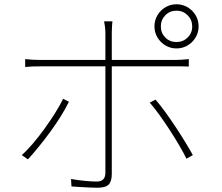

<svg xmlns="http://www.w3.org/2000/svg" viewBox="-20 -852 1040 900"><path d="M734 -728Q734 -697 755 -676Q776 -655 807 -655Q838 -655 859.5 -676Q881 -697 881 -728Q881 -759 859.5 -780.5Q838 -802 807 -802Q776 -802 755 -780.5Q734 -759 734 -728ZM704 -728Q704 -757 718 -780.5Q732 -804 755.5 -818Q779 -832 807 -832Q836 -832 859.5 -818Q883 -804 897 -780.5Q911 -757 911 -728Q911 -700 897 -676.5Q883 -653 859.5 -639Q836 -625 807 -625Q779 -625 755.5 -639Q732 -653 718 -676.5Q704 -700 704 -728ZM507 -752Q506 -745 505.5 -735.5Q505 -726 504.5 -716Q504 -706 504 -697Q504 -674 504 -641.5Q504 -609 504 -578.5Q504 -548 504 -528Q504 -508 504 -468Q504 -428 504 -377.5Q504 -327 504 -274Q504 -221 504 -172.5Q504 -124 504 -88Q504 -52 504 -37Q504 -2 489.5 13Q475 28 437 28Q422 28 399 27Q376 26 353.5 24.5Q331 23 315 22L313 -13Q347 -7 379.5 -4Q412 -1 433 -1Q454 -1 464 -11.5Q474 -22 474 -42Q474 -60 474 -99Q474 -138 474 -188.5Q474 -239 474 -293.5Q474 -348 474 -397Q474 -446 474 -481Q474 -516 474 -528Q474 -545 474 -576.5Q474 -608 474 -641.5Q474 -675 474 -697Q474 -711 472 -727Q470 -743 468 -752ZM98 -575Q118 -573 132.5 -572Q147 -571 171 -571Q183 -571 220.5 -571Q258 -571 312 -571Q366 -571 427.5 -571Q489 -571 550.5 -571Q612 -571 665 -571Q718 -571 754 -571Q790 -571 800 -571Q814 -571 831 -572Q848 -573 865 -575V-540Q849 -541 833 -541Q817 -541 801 -541Q791 -541 755 -541Q719 -541 666 -541Q613 -541 551.5 -541Q490 -541 428.5 -541Q367 -541 313 -541Q259 -541 221.5 -541Q184 -541 172 -541Q149 -541 133 -540.5Q117 -540 98 -538ZM303 -375Q288 -344 265 -307Q242 -270 214.5 -232.5Q187 -195 160 -162Q133 -129 111 -105L82 -125Q107 -147 135 -180Q163 -213 190 -250.5Q217 -288 239.5 -324Q262 -360 276 -389ZM709 -385Q730 -361 754 -328Q778 -295 802.5 -258Q827 -221 848 -186.5Q869 -152 884 -125L854 -108Q841 -135 820.5 -170Q800 -205 776 -242Q752 -279 727.5 -313Q703 -347 682 -371Z"/></svg>

Font: Noto Sans SC Thin Thin
Style: Regular
Weight: 250
Version: Version 2.004-H2;hotconv 1.0.118;makeotfexe 2.5.65603